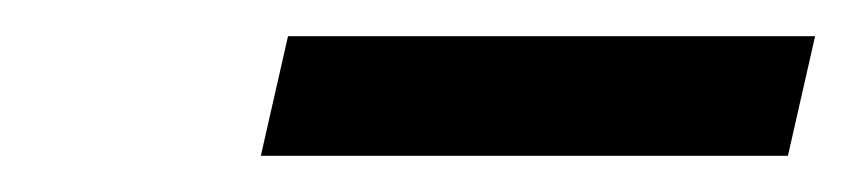

<svg xmlns="http://www.w3.org/2000/svg" viewBox="-20 -720 470 106"><path d="M139 -700H430L415 -634H124Z"/></svg>

Font: Panefresco 400wt
Style: Italic
Weight: 400
Foundry: Campivisivi & Chank Co
Version: Version 1.001